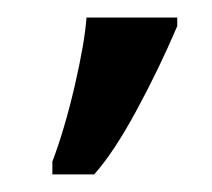

<svg xmlns="http://www.w3.org/2000/svg" viewBox="-20 -734 243 220"><path d="M40 -548.8Q54.2 -586.4 65.7 -636Q77.1 -685.5 79.1 -713.9H183.1V-704.1Q162.1 -654.8 136 -606.7Q109.9 -558.6 87.9 -534.2H40Z"/></svg>

Font: Gandom FD
Style: FD
Weight: 400
Foundry: DejaVu fonts team - Redesigned by Saber Rastikerdar - Based on Samim Font
Version: Version 0.6